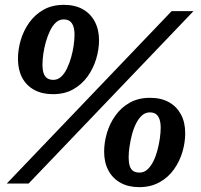

<svg xmlns="http://www.w3.org/2000/svg" viewBox="-20 -756 829 791"><path d="M287 -612Q287 -634 282 -648Q277 -662 267.5 -669Q258 -676 242 -676Q224 -676 210 -663Q196 -650 186 -629Q176 -608 169 -583.5Q162 -559 158.5 -534.5Q155 -510 155 -491Q155 -469 159.5 -455Q164 -441 174 -434Q184 -427 200 -427Q218 -427 232 -440Q246 -453 256 -474Q266 -495 273 -519.5Q280 -544 283.5 -568.5Q287 -593 287 -612ZM54 -513Q54 -552 65.5 -591Q77 -630 100.5 -663Q124 -696 159.5 -716Q195 -736 243 -736Q289 -736 321 -718Q353 -700 370.5 -667Q388 -634 388 -590Q388 -552 376 -512.5Q364 -473 340.5 -440.5Q317 -408 281.5 -388Q246 -368 198 -368Q153 -368 120.5 -386Q88 -404 71 -436.5Q54 -469 54 -513ZM642 -229Q642 -251 637 -265Q632 -279 622.5 -286Q613 -293 597 -293Q579 -293 565 -280.5Q551 -268 540.5 -247Q530 -226 523.5 -201Q517 -176 513.5 -151.5Q510 -127 510 -108Q510 -87 514.5 -72.5Q519 -58 529 -51.5Q539 -45 555 -45Q573 -45 587 -57.5Q601 -70 611.5 -91Q622 -112 628.5 -136.5Q635 -161 638.5 -185.5Q642 -210 642 -229ZM409 -131Q409 -169 420.5 -208Q432 -247 455.5 -280Q479 -313 514.5 -333Q550 -353 598 -353Q644 -353 676 -335Q708 -317 725.5 -284.5Q743 -252 743 -207Q743 -169 731.5 -130Q720 -91 696.5 -58Q673 -25 637 -5Q601 15 553 15Q509 15 476.5 -3Q444 -21 426.5 -54Q409 -87 409 -131ZM687 -710H777L98 0H8Z"/></svg>

Font: Roboto Serif SemiBold
Style: Italic
Weight: 600
Italic angle: -10°
Version: Version 1.007